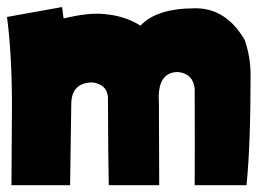

<svg xmlns="http://www.w3.org/2000/svg" viewBox="-24 -530 738 550"><path d="M153.8 -509.8 158.2 -477.1Q230.5 -494.6 274.4 -489.7Q333.5 -484.9 378.4 -456.5Q424.3 -506.3 536.1 -506.3Q624.5 -506.3 677.2 -415Q693.8 -366.2 693.8 -315.4Q693.8 -112.3 682.1 0.5H533.7Q534.2 -94.2 533.7 -275.4Q529.3 -319.8 484.9 -323.7Q425.3 -322.8 431.2 -235.8L432.1 0.5H287.6L286.1 -95.7L285.2 -252.9Q281.7 -288.1 241.2 -293.9Q181.2 -293.5 180.2 -233.4L176.8 0.5H8.8L10.3 -232.4Q9.8 -377 -3.9 -481.4Z"/></svg>

Font: Lapsus Pro (theguybrush.com)
Style: Bold
Weight: 700
Designer: Jose Roses
Version: Version 1.00 February 9, 2018, initial release